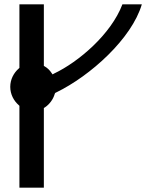

<svg xmlns="http://www.w3.org/2000/svg" viewBox="-20 -880 702 880"><path d="M181 -578V-860H69V-569L66 -566C43 -546 27 -516 27 -482C27 -448 43 -418 66 -398L69 -395V-20H181V-385L186 -388C207 -402 224 -425 231 -450L233 -454L237 -456C394 -532 584 -703 630 -860H541C489 -723 340 -596 228 -543L221 -539L216 -546C208 -558 198 -568 186 -575Z"/></svg>

Font: Ny Stormning
Style: Gr
Weight: 400
Designer: Robert Jablonski, Mew Too
Foundry: Cannot Into Space Fonts
Version: Version 0.90